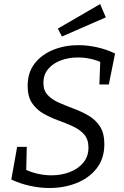

<svg xmlns="http://www.w3.org/2000/svg" viewBox="-20 -933 621 962"><path d="M227.4 9Q180.3 9 131.3 -1.7Q82.3 -12.3 36.6 -33.3L65.9 -197.1H114.1L111.2 -69.5L103.1 -85.5Q135.1 -69.9 169.8 -62.2Q204.4 -54.6 238.1 -54.6Q287.3 -54.6 329.3 -70.7Q371.2 -86.8 397.2 -117.8Q423.2 -148.7 423.2 -193.7Q423.2 -235.3 401.3 -259.8Q379.5 -284.2 344.7 -300.2Q309.8 -316.2 270.8 -330.2Q231.9 -344.2 197 -364.2Q162.2 -384.2 140.4 -416.9Q118.5 -449.6 118.5 -502.6Q118.5 -570 153.7 -615Q188.9 -660 246.8 -683.4Q304.6 -706.7 372.3 -706.7Q418 -706.7 465.2 -696.4Q512.4 -686 556.5 -665L525.4 -509.9H477.9L482.5 -629.2L494.2 -617.5Q465.2 -631.5 433.3 -638.3Q401.3 -645.1 370 -645.1Q324.7 -645.1 285.4 -630.7Q246.1 -616.2 221.8 -587.7Q197.5 -559.3 197.5 -518Q197.5 -479.4 219.5 -456.3Q241.5 -433.1 276.4 -418Q311.2 -402.8 350.2 -388.3Q389.2 -373.8 424 -353.5Q458.8 -333.1 480.8 -299.6Q502.8 -266.1 502.8 -210.7Q502.8 -138.4 464.3 -89.4Q425.8 -40.3 363.3 -15.7Q300.7 9 227.4 9ZM290.3 -750 269.9 -789.8 481.7 -912.6 510.2 -846Z"/></svg>

Font: Bitter Thin
Style: Italic
Weight: 100
Italic angle: -9°
Designer: Sol Matas, and Bitter project Authors
Foundry: Sol Matas
Version: Version 2.002